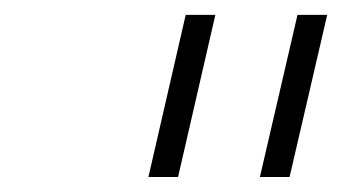

<svg xmlns="http://www.w3.org/2000/svg" viewBox="-20 -710 486 259"><path d="M180.2 -471.2 230.5 -689.9H270.5L220.2 -471.2ZM330.6 -471.2 381.3 -689.9H421.4L370.6 -471.2Z"/></svg>

Font: HK Grotesk Light Legacy Italic
Style: Regular
Weight: 300
Italic angle: -13°
Designer: Alfredo Marco Pradil
Foundry: Hanken Design Co.
Version: Version 2.022;PS 002.022;hotconv 1.0.88;makeotf.lib2.5.64775